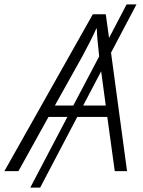

<svg xmlns="http://www.w3.org/2000/svg" viewBox="-76 -780 651 875"><path d="M-56 0 347 -715H406L421 -607L501 -760H546L430 -540L503 0H447L413 -247H276L107 75H62L231 -247H145L8 0ZM174 -299H258L376 -523Q373 -552 369.5 -586Q366 -620 365 -650H363Q349 -619 332.5 -586.5Q316 -554 298 -521ZM406 -299 385 -455 303 -299Z"/></svg>

Font: Noto Sans Light
Style: Italic
Weight: 300
Italic angle: -12°
Designer: Monotype Design Team
Foundry: Monotype Imaging Inc.
Version: Version 2.013; ttfautohint (v1.8.4.7-5d5b)